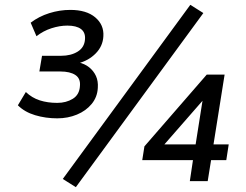

<svg xmlns="http://www.w3.org/2000/svg" viewBox="-20 -750 1017 795"><path d="M217 -260Q169 -260 125.5 -273Q82 -286 54 -314L87 -369Q112 -345 144.5 -334.5Q177 -324 217 -324Q254 -324 281.5 -341Q309 -358 311 -394Q314 -425 292 -439.5Q270 -454 230 -454H143L154 -519H233Q274 -519 302 -536.5Q330 -554 332 -588Q334 -616 315 -630Q296 -644 259 -644Q227 -644 193 -633Q159 -622 131 -600L107 -656Q141 -682 184 -695.5Q227 -709 271 -709Q338 -709 374.5 -678Q411 -647 408 -600Q406 -559 376.5 -529Q347 -499 304 -488V-492Q331 -486 349.5 -471Q368 -456 377.5 -435Q387 -414 385 -386Q383 -348 359.5 -319.5Q336 -291 298.5 -275.5Q261 -260 217 -260ZM294 25 240 -9 768 -730 822 -696ZM766 0 779 -87H569L578 -144L836 -441H910L864 -152H927L917 -87H854L840 0ZM790 -152 822 -355H838L644 -133V-152Z"/></svg>

Font: Nunito Sans 10pt Medium
Style: Italic
Weight: 500
Italic angle: -9°
Designer: Vernon Adams
Foundry: Vernon Adams
Version: Version 3.101;gftools[0.9.27]